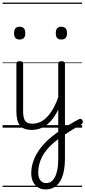

<svg xmlns="http://www.w3.org/2000/svg" viewBox="-20 -989 662 1487"><path d="M226 17Q193 17 169.5 8Q146 -1 132.5 -19.5Q119 -38 113 -64.5Q107 -91 107 -126V-496Q107 -506 113 -510.5Q119 -515 132 -515Q146 -515 152.5 -510.5Q159 -506 159 -496V-128Q159 -77 174 -54Q189 -31 233 -31Q241 -31 246 -23.5Q251 -16 250.5 -7Q250 2 244 9.5Q238 17 226 17ZM132 -683Q110 -683 99.5 -695Q89 -707 89 -732Q89 -757 99.5 -769.5Q110 -782 132 -782Q154 -782 165 -769.5Q176 -757 176 -732Q176 -707 165 -695Q154 -683 132 -683ZM225 17Q214 17 208.5 9.5Q203 2 203.5 -7Q204 -16 211 -23.5Q218 -31 231 -31Q265 -31 295 -46Q325 -61 350.5 -89.5Q376 -118 397.5 -158Q419 -198 436 -249Q439 -259 448 -259Q457 -259 463.5 -252Q470 -245 467 -235Q451 -180 428 -134Q405 -88 375.5 -54Q346 -20 308.5 -1.5Q271 17 225 17ZM464 10Q480 0 496.5 -10.5Q513 -21 529 -31Q545 -41 561 -49.5Q577 -58 592 -66Q602 -71 609 -67.5Q616 -64 619.5 -55.5Q623 -47 620.5 -38.5Q618 -30 608 -24Q593 -15 575 -5Q557 5 538.5 16.5Q520 28 502 40Q484 52 466 63ZM332 478Q299 478 274.5 462.5Q250 447 236 419Q222 391 222 354Q222 315 232.5 277.5Q243 240 263.5 203.5Q284 167 313 134Q342 101 379 71Q392 61 405 51Q418 41 431 31V-496Q431 -506 437.5 -510.5Q444 -515 457 -515Q470 -515 476.5 -510.5Q483 -506 483 -496V237Q483 292 474 337Q465 382 446.5 413.5Q428 445 399.5 461.5Q371 478 332 478ZM338 429Q361 429 378 416Q395 403 407 379Q419 355 425 321Q431 287 431 244V89Q421 96 411 104Q401 112 392 120Q363 145 341 172Q319 199 304.5 228Q290 257 283 288Q276 319 276 351Q276 374 283.5 391.5Q291 409 305 419Q319 429 338 429ZM455 -683Q433 -683 422.5 -695Q412 -707 412 -732Q412 -757 422.5 -769.5Q433 -782 455 -782Q477 -782 488 -769.5Q499 -757 499 -732Q499 -707 488 -695Q477 -683 455 -683ZM0 449H616V459H0ZM0 -20H616V0H0ZM0 -505H616V-500H0ZM0 -969H616V-959H0Z"/></svg>

Font: Playwrite IT Trad Guides
Style: Regular
Weight: 400
Designer: Veronika Burian, José Scaglione
Foundry: TypeTogether
Version: Version 1.003